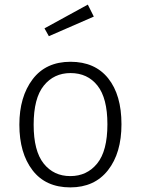

<svg xmlns="http://www.w3.org/2000/svg" viewBox="-20 -802 611 833"><path d="M285 11Q178 11 121 -63.5Q64 -138 64 -261Q64 -382 121.5 -458Q179 -534 286 -534Q392 -534 449.5 -462Q507 -390 507 -263Q507 -138 448.5 -63.5Q390 11 285 11ZM285 -38Q357 -38 401.5 -92.5Q446 -147 446 -263Q446 -376 403 -430.5Q360 -485 286 -485Q214 -485 170 -430.5Q126 -376 126 -261Q126 -147 169.5 -92.5Q213 -38 285 -38ZM192 -645 173 -679 361 -782 387 -730Z"/></svg>

Font: Trujillo Light
Style: Regular
Weight: 300
Designer: Fira Sans original fonts by bBox Type GmbH, Carrois Corporate GbR, & Edenspiekermann AG / Changes by Cristiano Sobral
Foundry: Fira Sans original fonts by bBox Type GmbH, Carrois Corporate GbR, & Edenspiekermann AG / Changes by Cristiano Sobral
Version: Version 4.301;July 28, 2020;FontCreator 13.0.0.2655 64-bit